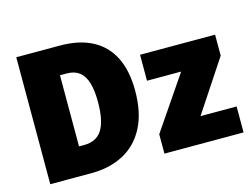

<svg xmlns="http://www.w3.org/2000/svg" viewBox="-97 -878 1368 1043"><g transform="rotate(-15 587.0 -357.0)"><path d="M643 -372Q643 -248 599.5 -165Q556 -82 478 -41Q400 0 298 0H66V-714H310Q420 -714 494 -674.5Q568 -635 605.5 -559Q643 -483 643 -372ZM432 -365Q432 -430 419 -473Q406 -516 378.5 -537Q351 -558 309 -558H270V-158H298Q369 -158 400.5 -209Q432 -260 432 -365ZM1153 0H708V-109L911 -407H719V-553H1141V-435L950 -146H1153Z"/></g></svg>

Font: Noto Sans Display Black
Style: Regular
Weight: 900
Designer: Monotype Design Team
Foundry: Monotype Imaging Inc.
Version: Version 2.003